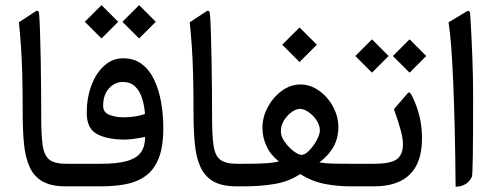

<svg xmlns="http://www.w3.org/2000/svg" viewBox="-20 -726 1935 748"><path d="M140.6 -269.5Q140.6 -318.4 140.1 -376Q139.6 -433.6 138.7 -490.2Q137.7 -546.9 136.2 -593.8Q134.8 -640.6 132.8 -667.5Q132.3 -678.7 128.7 -682.4Q125 -686 118.2 -681.6L53.7 -639.2Q58.1 -595.2 61.5 -547.9Q64.9 -500.5 66.7 -438Q68.4 -375.5 68.4 -284.7Q68.4 -220.2 73.2 -167.7Q78.1 -115.2 94.5 -77.6Q110.8 -40 144.5 -20Q178.2 0 235.8 0H252.4Q264.2 0 264.2 -37.6V-49.8Q264.2 -87.9 252.4 -87.9H238.3Q192.9 -87.9 172.4 -104Q151.9 -120.1 146.2 -159.7Q140.6 -199.2 140.6 -269.5Z M522 -706.1 457 -641.1 522 -576.2 586.9 -641.1ZM375.5 -706.1 310.5 -641.1 375.5 -576.2 440.4 -641.1ZM247.1 -87.9Q220.2 -87.9 220.2 -49.8V-37.6Q220.2 0 247.1 0H373Q426.3 0 470.7 -8.5Q515.1 -17.1 547.9 -41Q580.6 -64.9 598.4 -109.6Q616.2 -154.3 616.2 -226.6Q616.2 -278.8 607.7 -327.4Q599.1 -376 580.8 -414.8Q562.5 -453.6 532.5 -476.3Q502.4 -499 460 -499Q418 -499 385.7 -469.7Q353.5 -440.4 335.7 -392.1Q317.9 -343.8 317.9 -286.1Q317.9 -226.6 356.2 -204.8Q394.5 -183.1 462.4 -182.1Q479 -182.1 499.5 -184.8Q520 -187.5 545.4 -192.4Q545.4 -157.2 530 -134Q514.6 -110.8 476.8 -99.4Q439 -87.9 371.1 -87.9ZM460.4 -269Q430.7 -269 406.2 -278.6Q381.8 -288.1 381.8 -313.5Q381.8 -356.4 404.5 -381.6Q427.2 -406.7 458.5 -406.7Q488.3 -406.7 506.3 -389.2Q524.4 -371.6 533.4 -343.3Q542.5 -314.9 544.9 -282.2Q528.3 -275.9 507.1 -272.5Q485.8 -269 460.4 -269Z M806.2 -269.5Q806.2 -318.4 805.7 -376Q805.2 -433.6 804.2 -490.2Q803.2 -546.9 801.8 -593.8Q800.3 -640.6 798.3 -667.5Q797.9 -678.7 794.2 -682.4Q790.5 -686 783.7 -681.6L719.2 -639.2Q723.6 -595.2 727.1 -547.9Q730.5 -500.5 732.2 -438Q733.9 -375.5 733.9 -284.7Q733.9 -220.2 738.8 -167.7Q743.7 -115.2 760 -77.6Q776.4 -40 810.1 -20Q843.8 0 901.4 0H918Q929.7 0 929.7 -37.6V-49.8Q929.7 -87.9 918 -87.9H903.8Q858.4 -87.9 837.9 -104Q817.4 -120.1 811.8 -159.7Q806.2 -199.2 806.2 -269.5Z M1147 -619.1 1079.6 -551.8 1147 -484.4 1214.4 -551.8ZM912.6 -87.9Q885.7 -87.9 885.7 -49.8V-37.6Q885.7 0 912.6 0H928.7Q996.1 0 1051.3 -9.5Q1106.4 -19 1149.4 -47.9Q1195.8 -19 1245.1 -9.5Q1294.4 0 1346.7 0H1360.8Q1372.6 0 1372.6 -37.6V-49.8Q1372.6 -87.9 1360.8 -87.9H1343.8Q1305.7 -87.9 1275.6 -88.6Q1245.6 -89.4 1224.1 -93.3Q1261.7 -121.6 1280 -155.5Q1298.3 -189.5 1298.3 -231Q1298.3 -262.2 1286.4 -291.7Q1274.4 -321.3 1253.7 -345Q1232.9 -368.7 1206.5 -382.8Q1180.2 -397 1151.4 -397Q1111.8 -397 1077.9 -372.1Q1043.9 -347.2 1023.2 -308.6Q1002.4 -270 1002.4 -229Q1002.4 -190.4 1018.6 -156Q1034.7 -121.6 1066.4 -97.2Q1043.9 -91.3 1009.5 -89.6Q975.1 -87.9 928.7 -87.9ZM1148.9 -301.8Q1164.1 -301.8 1182.1 -289.3Q1200.2 -276.9 1213.1 -257.6Q1226.1 -238.3 1226.1 -218.3Q1226.1 -202.1 1213.6 -179.4Q1201.2 -156.7 1184.6 -139.6Q1168 -122.6 1154.8 -122.6Q1143.1 -122.6 1123.8 -137.2Q1104.5 -151.9 1089.4 -173.1Q1074.2 -194.3 1074.2 -213.9Q1074.2 -237.8 1086.9 -257.8Q1099.6 -277.8 1116.9 -289.8Q1134.3 -301.8 1148.9 -301.8Z M1624 -187.5Q1624 -232.4 1614.5 -272.2Q1605 -312 1585.9 -351.1Q1581.1 -361.3 1576.9 -364.5Q1572.8 -367.7 1568.8 -363.3L1514.6 -300.8Q1532.2 -252 1541 -219Q1549.8 -186 1549.8 -164.1Q1549.8 -123.5 1526.1 -105.7Q1502.4 -87.9 1435.1 -87.9H1355.5Q1328.6 -87.9 1328.6 -49.8V-37.6Q1328.6 0 1355.5 0H1436.5Q1498.5 0 1540.3 -20.8Q1582 -41.5 1603 -83Q1624 -124.5 1624 -187.5ZM1575.7 -572.8 1510.7 -507.8 1575.7 -442.9 1640.6 -507.8ZM1429.2 -572.8 1364.3 -507.8 1429.2 -442.9 1494.1 -507.8Z M1727.5 -639.2Q1733.4 -602.1 1737.8 -544.2Q1742.2 -486.3 1745.6 -406.7Q1749 -327.1 1751.5 -225.6Q1753.9 -124 1754.9 1.5Q1777.8 1 1793.7 -8.8Q1809.6 -18.6 1818.4 -37.6Q1820.8 -42.5 1822 -117.4Q1823.2 -192.4 1823.2 -347.7Q1823.2 -421.4 1820.3 -501.2Q1817.4 -581.1 1812 -668Q1811.5 -678.7 1808.1 -682.1Q1804.7 -685.5 1798.3 -681.6Z"/></svg>

Font: Sahel VF Regular
Style: Regular
Weight: 400
Foundry: Saber Rastikerdar (saber.rastikerdar@gmail.com)
Version: Version 3.4.0